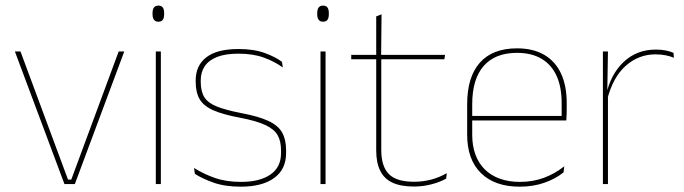

<svg xmlns="http://www.w3.org/2000/svg" viewBox="-20 -674 2506 703"><path d="M229 -16.5H241L414.5 -485.5H435L254 0H216L34.5 -485.5H55Z M569 0H550.5V-485.5H569ZM560 -594.5Q549.5 -594.5 544 -601.2Q538.5 -608 538.5 -622V-626.5Q538.5 -640 544 -646.8Q549.5 -653.5 560 -653.5Q570.5 -653.5 575.8 -646.8Q581 -640 581 -626.5V-622Q581 -608 575.8 -601.2Q570.5 -594.5 560 -594.5Z M861.5 9.5Q803 9.5 761.2 -5.5Q719.5 -20.5 693.5 -37.5L690.5 -59Q725.5 -37 766.8 -22.5Q808 -8 862.5 -8Q931 -8 970 -34.8Q1009 -61.5 1009 -113.5V-123.5Q1009 -157 996.5 -179Q984 -201 951.5 -216.2Q919 -231.5 858.5 -243Q797 -254.5 761.5 -270Q726 -285.5 711.2 -310.5Q696.5 -335.5 696.5 -374.5V-379.5Q696.5 -434.5 735.8 -464.5Q775 -494.5 853.5 -494.5Q909.5 -494.5 949.2 -480Q989 -465.5 1012.5 -447.5L1015.5 -427Q985 -449 945.8 -463.2Q906.5 -477.5 853 -477.5Q806 -477.5 775.5 -465.8Q745 -454 730 -432Q715 -410 715 -379.5V-374.5Q715 -339.5 728.2 -318.2Q741.5 -297 774 -284Q806.5 -271 863 -260Q927 -248 962.8 -231.2Q998.5 -214.5 1013 -188.8Q1027.5 -163 1027.5 -124.5V-113.5Q1027.5 -54 983.8 -22.2Q940 9.5 861.5 9.5Z M1172 0H1153.5V-485.5H1172ZM1163 -594.5Q1152.5 -594.5 1147 -601.2Q1141.5 -608 1141.5 -622V-626.5Q1141.5 -640 1147 -646.8Q1152.5 -653.5 1163 -653.5Q1173.5 -653.5 1178.8 -646.8Q1184 -640 1184 -626.5V-622Q1184 -608 1178.8 -601.2Q1173.5 -594.5 1163 -594.5Z M1496 9Q1447.5 9 1417 -5.2Q1386.5 -19.5 1372 -49Q1357.5 -78.5 1357.5 -123V-462.5H1376V-124.5Q1376 -65.5 1403.5 -37Q1431 -8.5 1496.5 -8.5Q1527.5 -8.5 1557.8 -16.2Q1588 -24 1616 -40L1613.5 -20Q1590.5 -7 1559.2 1Q1528 9 1496 9ZM1607 -457H1266V-473H1609.5ZM1375.5 -468H1357.5V-614L1377 -621.5Z M1883 9.5Q1791.5 9.5 1741 -40.2Q1690.5 -90 1690.5 -180.5V-292.5Q1690.5 -392.5 1737.2 -444.8Q1784 -497 1873 -497Q1931.5 -497 1972.2 -473.5Q2013 -450 2034 -405.2Q2055 -360.5 2055 -296.5V-279.5Q2055 -268.5 2054.8 -257.5Q2054.5 -246.5 2053.5 -233H2036.5Q2036.5 -250.5 2036.5 -266.5Q2036.5 -282.5 2036.5 -296Q2036.5 -355.5 2017.8 -396.5Q1999 -437.5 1962.5 -459Q1926 -480.5 1873 -480.5Q1793 -480.5 1751 -432.5Q1709 -384.5 1709 -292.5V-243.5V-239.5V-181Q1709 -140 1720.8 -108Q1732.5 -76 1755 -53.8Q1777.5 -31.5 1810 -19.8Q1842.5 -8 1883.5 -8Q1931 -8 1971 -22.8Q2011 -37.5 2046 -65L2043.5 -43Q2014 -19 1973 -4.8Q1932 9.5 1883 9.5ZM2047 -233H1699V-249.5H2047Z M2203 -308.5 2193.5 -320.5 2199 -325Q2215.5 -402 2263.5 -447.2Q2311.5 -492.5 2381.5 -492.5Q2402.5 -492.5 2418.8 -489Q2435 -485.5 2446 -480.5L2447.5 -462.5Q2434.5 -468 2417.5 -471.5Q2400.5 -475 2380 -475Q2318.5 -475 2271.2 -433.2Q2224 -391.5 2203 -308.5ZM2206 0H2187.5V-485.5H2206L2203.5 -335L2206 -332.5Z"/></svg>

Font: Anek Malayalam Thin
Style: Regular
Weight: 250
Version: Version 1.003